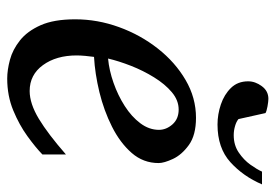

<svg xmlns="http://www.w3.org/2000/svg" viewBox="-132 -594 739 514"><g transform="rotate(90 237.0 -337.5)"><path d="M417 -393.1Q417 -352.1 389.9 -321Q362.8 -290 319.6 -268.3Q276.4 -246.6 227.1 -234.6Q177.7 -222.7 132.8 -220.2Q131.3 -210.4 130.1 -196.8Q128.9 -183.1 128.9 -173.8Q128.9 -119.1 154.8 -83.5Q180.7 -47.9 224.1 -47.9Q257.8 -47.9 298.6 -72.5Q339.4 -97.2 394 -145V-82Q375.5 -64 345.2 -42Q314.9 -20 275.9 -3.9Q236.8 12.2 190.9 12.2Q168 12.2 140.6 4.9Q113.3 -2.4 88.6 -22Q64 -41.5 48.1 -77.1Q32.2 -112.8 32.2 -169.9Q32.2 -229.5 53 -286.9Q73.7 -344.2 110.4 -390.9Q147 -437.5 194.6 -465.3Q242.2 -493.2 295.9 -493.2Q342.3 -493.2 368.7 -474.1Q395 -455.1 406 -431.4Q417 -407.7 417 -393.1ZM328.1 -394Q328.1 -413.6 313.5 -430.2Q298.8 -446.8 273.9 -446.8Q249 -446.8 227.3 -428.5Q205.6 -410.2 187.5 -380.9Q169.4 -351.6 156.7 -319.1Q144 -286.6 137.2 -257.8Q168.9 -260.7 202.4 -272.5Q235.8 -284.2 264.4 -302.5Q293 -320.8 310.5 -344.2Q328.1 -367.7 328.1 -394ZM474.1 -669.9Q452.6 -619.6 414.6 -585.2Q376.5 -550.8 314 -550.8Q286.6 -550.8 260 -559.8Q233.4 -568.8 215.8 -586.9Q198.2 -605 198.2 -632.8Q198.2 -651.9 211.2 -669.4Q224.1 -687 245.1 -687Q252 -687 265.4 -684.6Q278.8 -682.1 283.2 -679.2L299.3 -606.9Q306.2 -601.1 318.1 -597.7Q330.1 -594.2 342.3 -594.2Q369.1 -594.2 388.9 -607.7Q408.7 -621.1 421.4 -638.9Q434.1 -656.7 439.9 -669.9Z"/></g></svg>

Font: Charis
Style: Italic
Weight: 400
Italic angle: -11°
Designer: Walt Agee, Miriam Martin, Annie Olsen, Victor Gaultney, Lorna Priest, Alan Ward, Bob Hallissy, Martin Hosken, Sharon Cor
Foundry: SIL Global
Version: Version 7.000